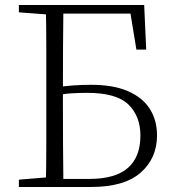

<svg xmlns="http://www.w3.org/2000/svg" viewBox="-20 -743 689 763"><path d="M55 0V-29L188 -40H198V0ZM162 0Q164 -83 164 -166Q164 -249 164 -334V-391Q164 -474 164 -557.5Q164 -641 162 -723H232Q231 -641 230.5 -557.5Q230 -474 230 -386V-334Q230 -251 230.5 -167Q231 -83 232 0ZM198 0V-32H335Q438 -32 488 -75.5Q538 -119 538 -204Q538 -281 490.5 -327.5Q443 -374 327 -374Q293 -374 261.5 -372Q230 -370 198 -362V-395Q234 -401 270.5 -403.5Q307 -406 342 -406Q431 -406 489 -380.5Q547 -355 575.5 -310Q604 -265 604 -205Q604 -114 539 -57Q474 0 343 0ZM55 -694V-723H198V-684H188ZM522 -546 493 -723 526 -689H198V-723H553L561 -546Z"/></svg>

Font: Noto Serif KR ExtraLight
Style: Regular
Weight: 200
Designer: Ryoko NISHIZUKA 西塚涼子 (kana & ideographs); Frank Grießhammer (Latin, Greek & Cyrillic); Wenlong ZHANG 张文龙 (bopomofo); San
Foundry: Adobe
Version: Version 2.002-H1;hotconv 1.1.0;makeotfexe 2.6.0